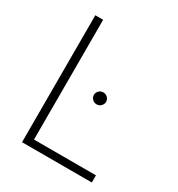

<svg xmlns="http://www.w3.org/2000/svg" viewBox="-173 -841 883 953"><g transform="rotate(30 268.0 -364.0)"><path d="M95.2 0V-727.5H140.1V-41H495.1V0ZM321.8 -347.7Q307.1 -347.7 296.9 -357.9Q286.6 -368.2 286.6 -381.8Q286.6 -396 296.9 -406Q307.1 -416 321.3 -416Q335.9 -416 346.2 -406Q356.4 -396 356.4 -381.8Q356.4 -368.2 346.2 -357.9Q335.9 -347.7 321.8 -347.7Z"/></g></svg>

Font: Inter Tight ExtraLight
Style: Regular
Weight: 250
Designer: Rasmus Andersson
Foundry: rsms
Version: Version 3.004